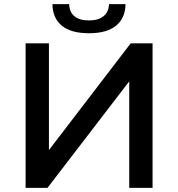

<svg xmlns="http://www.w3.org/2000/svg" viewBox="-20 -910 863 930"><path d="M104 0V-700H217V-183L613 -700H719V0H606V-516L210 0ZM411 -749Q324 -749 279.5 -785.5Q235 -822 234 -890H315Q316 -851.5 340.8 -831.2Q365.5 -811 411 -811Q455.5 -811 481 -831.2Q506.5 -851.5 508 -890H588Q587 -822 542 -785.5Q497 -749 411 -749Z"/></svg>

Font: Argentum Sans
Style: Regular
Weight: 400
Designer: Julieta Ulanovsky, Owen Earl, Chris M. Simpson, Rasmus Andersson, Cristiano Sobral
Foundry: The Argentum Sans Project Authors
Version: Version 3.135; ttfautohint (v1.8.4.7-5d5b-dirty)